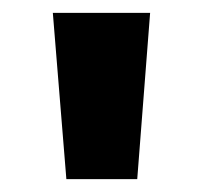

<svg xmlns="http://www.w3.org/2000/svg" viewBox="-20 -817 316 298"><path d="M83 -539 62 -797H213L193 -539Z"/></svg>

Font: Noto Sans Kannada Condensed ExtraBold
Style: Regular
Weight: 800
Width: 3
Designer: Jelle Bosma - Monotype Design Team
Foundry: Monotype Imaging Inc.
Version: Version 2.005; ttfautohint (v1.8.4.7-5d5b)